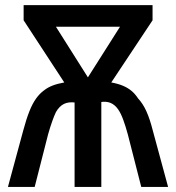

<svg xmlns="http://www.w3.org/2000/svg" viewBox="-20 -734 691 754"><path d="M11.2 0 71.3 -221.7Q83.5 -267.1 95.5 -297.1Q107.4 -327.1 121.6 -346.9Q135.7 -366.7 153.3 -379.4Q167.5 -390.6 186.3 -397.9Q205.1 -405.3 232.4 -410.2L72.8 -654.3V-713.9H579.1V-654.3L417 -410.2Q443.8 -405.3 462.9 -397.2Q481.9 -389.2 496.3 -377.2Q510.7 -365.2 522.5 -347.2Q541.5 -326.7 554.9 -296.9Q568.4 -267.1 579.6 -223.1L640.1 0H534.7L481.9 -206.5Q472.7 -240.2 463.6 -264.6Q454.6 -289.1 443.8 -304.7Q430.7 -323.2 413.6 -330.1Q396.5 -336.9 374 -333L377.9 -352.5V0H272.9V-352.5L277.8 -331.1Q249.5 -335 231.2 -325.9Q212.9 -316.9 199.7 -293.9Q192.9 -279.8 185.1 -257.8Q177.2 -235.8 168.9 -206.5L116.2 0ZM325.2 -430.2 451.2 -628.9H199.7Z"/></svg>

Font: Open Sans
Style: Regular
Weight: 600
Width: 3
Foundry: Ascender Corporation
Version: Version 1.000